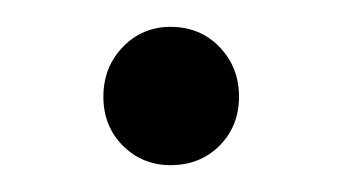

<svg xmlns="http://www.w3.org/2000/svg" viewBox="-20 -432 254 143"><path d="M57 -360Q57 -382 71.5 -397Q86 -412 107 -412Q129 -412 143.5 -397Q158 -382 158 -360Q158 -338 143.5 -323.5Q129 -309 107 -309Q86 -309 71.5 -323.5Q57 -338 57 -360Z"/></svg>

Font: Asap Condensed
Style: Regular
Weight: 400
Designer: Pablo Cosgaya
Foundry: Omnibus-Type
Version: Version 1.010; ttfautohint (v1.8)